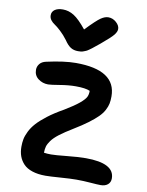

<svg xmlns="http://www.w3.org/2000/svg" viewBox="-102 -1043 848 1104"><g transform="rotate(10 322.5 -491.0)"><path d="M439.9 -971.2Q465.8 -971.2 486.3 -952.9Q506.8 -934.6 506.8 -914.1Q506.8 -898.4 491.7 -879.4Q476.6 -860.4 420.9 -814Q414.1 -808.6 398.4 -795.9Q382.8 -783.2 378.7 -780Q374.5 -776.9 363.5 -769Q352.5 -761.2 347.9 -759.5Q343.3 -757.8 334.5 -754.2Q325.7 -750.5 318.1 -749.8Q310.5 -749 300.8 -749Q275.9 -749 257.8 -760.5Q239.7 -772 221.2 -799.8Q201.2 -826.7 178.7 -847.4Q156.2 -868.2 142.8 -876.7Q129.4 -885.3 120.1 -897.5Q110.8 -909.7 110.8 -925.8Q110.8 -946.3 127.9 -958.3Q145 -970.2 174.8 -970.2Q209 -970.2 240 -950.7Q271 -931.2 314 -877.9Q373 -939.5 396.5 -955.3Q419.9 -971.2 439.9 -971.2ZM241.2 -11.2Q196.8 -11.2 164.1 -22Q131.3 -32.7 112.5 -52.5Q93.8 -72.3 85 -96.9Q76.2 -121.6 76.2 -151.9Q76.2 -175.8 80.1 -196Q84 -216.3 96.7 -242.2Q109.4 -268.1 131.1 -292.2Q152.8 -316.4 190.7 -345.5Q228.5 -374.5 280.8 -403.8Q335.9 -437 364 -460.4Q392.1 -483.9 399.9 -499.5Q407.7 -515.1 407.2 -536.1Q381.3 -547.9 324.2 -547.9Q281.7 -547.9 231.2 -539.3Q180.7 -530.8 165 -530.8Q132.3 -530.8 107.2 -549.8Q82 -568.8 82 -602.1Q82 -621.1 94.2 -636.5Q106.4 -651.9 130.9 -657.2Q233.9 -680.2 301.8 -680.2Q536.1 -680.2 536.1 -525.9Q536.1 -502 532.5 -483.9Q528.8 -465.8 517.8 -444.8Q506.8 -423.8 486.6 -403.6Q466.3 -383.3 433.3 -358.6Q400.4 -334 353 -305.2Q305.7 -276.4 276.6 -254.2Q247.6 -231.9 233.4 -212.2Q219.2 -192.4 214.8 -177.2Q210.4 -162.1 210 -140.1Q229.5 -137.2 252 -137.2Q276.9 -137.2 343.3 -144Q409.7 -150.9 453.1 -150.9Q620.1 -150.9 620.1 -62Q620.1 -39.1 604.5 -26.1Q588.9 -13.2 563 -13.2Q544.9 -13.2 502.9 -16.6Q460.9 -20 420.9 -20Q386.7 -20 326.7 -15.6Q266.6 -11.2 241.2 -11.2Z"/></g></svg>

Font: Shantell Sans Irregular
Style: Regular
Weight: 600
Designer: Stephen Nixon, Anya Danilova, Shantell Martin
Foundry: Arrow Type
Version: Version 1.006;[9816181b4]